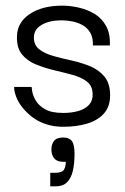

<svg xmlns="http://www.w3.org/2000/svg" viewBox="-20 -439 442 680"><path d="M204 10Q170 10 142 0.5Q114 -9 93.5 -25Q73 -41 58.5 -59.5Q44 -78 37 -97Q30 -116 30 -131H92Q92 -130 94 -116Q96 -102 106 -84Q116 -66 139 -52.5Q162 -39 204 -39Q234 -39 258 -46Q282 -53 295.5 -68Q309 -83 308 -105Q308 -134 288.5 -149.5Q269 -165 238 -173.5Q207 -182 173 -190Q139 -198 108 -210.5Q77 -223 58 -246Q39 -269 40 -310Q41 -360 85.5 -389.5Q130 -419 200 -419Q229 -419 259.5 -412Q290 -405 315.5 -389.5Q341 -374 356 -346.5Q371 -319 369 -278H309Q310 -306 299.5 -323.5Q289 -341 271.5 -350.5Q254 -360 234.5 -363.5Q215 -367 198 -367Q155 -367 127.5 -351Q100 -335 100 -306Q100 -279 119.5 -264Q139 -249 169.5 -240.5Q200 -232 234.5 -224.5Q269 -217 300 -204Q331 -191 350.5 -167Q370 -143 370 -101Q370 -62 348.5 -37.5Q327 -13 289.5 -1.5Q252 10 204 10ZM158 221V173H175Q200 173 206.5 162Q213 151 213 134Q186 136 174 124Q162 112 162 90Q162 73 171 60.5Q180 48 204 48Q225 48 234.5 60.5Q244 73 244 106Q244 140 238 166Q232 192 217.5 206.5Q203 221 177 221Z"/></svg>

Font: Darker Grotesque Medium
Style: Regular
Weight: 500
Designer: Gabriel Lam
Foundry: TypeRant
Version: Version 1.000;gftools[0.9.28]